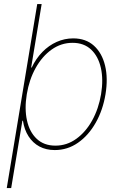

<svg xmlns="http://www.w3.org/2000/svg" viewBox="-20 -748 614 972"><path d="M257.3 11.7Q213.4 11.7 179.7 -6.3Q146 -24.4 124.5 -57.9Q103 -91.3 96.2 -136.7H93.3L36.6 204.1H14.2L168.5 -727.5H190.9L137.7 -406.2H140.6Q162.1 -451.7 194.6 -484.9Q227.1 -518.1 267.1 -535.9Q307.1 -553.7 350.6 -553.7Q414.6 -553.7 455.6 -516.6Q496.6 -479.5 512 -415.5Q527.3 -351.6 514.2 -271.5Q501 -190.9 464.6 -126.7Q428.2 -62.5 375 -25.4Q321.8 11.7 257.3 11.7ZM260.7 -10.7Q318.4 -10.7 366.2 -45.2Q414.1 -79.6 446.8 -138.7Q479.5 -197.8 491.7 -271.5Q503.9 -345.2 490.7 -404.1Q477.5 -462.9 441.2 -497.1Q404.8 -531.2 347.2 -531.2Q289.6 -531.2 241.5 -497.1Q193.4 -462.9 160.6 -404.1Q127.9 -345.2 115.7 -271.5Q103.5 -197.8 116.5 -138.7Q129.4 -79.6 166 -45.2Q202.6 -10.7 260.7 -10.7Z"/></svg>

Font: Inter 16pt Thin
Style: Italic
Weight: 250
Italic angle: -9.3988°
Version: Version 4.001;git-66647c0bb